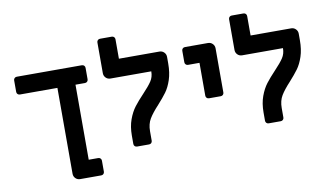

<svg xmlns="http://www.w3.org/2000/svg" viewBox="-85 -923 2135 1255"><g transform="rotate(-10 983.0 -295.5)"><path d="M310 102V-468H61Q52 -468 46 -474Q40 -480 40 -489V-565Q40 -574 46 -580Q52 -586 61 -586H493Q502 -586 508 -580Q514 -574 514 -565V-489Q514 -480 508 -474Q502 -468 493 -468H430V30H493Q502 30 508 36Q514 42 514 51V124Q514 133 508 139Q502 145 493 145H353Q335 145 322.5 132.5Q310 120 310 102Z M735 -21V-76Q735 -136 752 -182.5Q769 -229 793.5 -261Q818 -293 856 -333Q896 -375 914.5 -403Q933 -431 933 -467V-468H662Q644 -468 631.5 -480.5Q619 -493 619 -511V-715Q619 -724 625 -730Q631 -736 640 -736H718Q727 -736 733 -730Q739 -724 739 -715V-586H1008Q1026 -586 1038.5 -573.5Q1051 -561 1051 -543V-500Q1051 -438 1035.5 -391.5Q1020 -345 997.5 -314.5Q975 -284 939 -244Q898 -200 877.5 -166Q857 -132 857 -84V-21Q857 -12 851 -6Q845 0 836 0H756Q747 0 741 -6Q735 -12 735 -21Z M1253 -250V-468H1177Q1168 -468 1162 -474Q1156 -480 1156 -489V-565Q1156 -574 1162 -580Q1168 -586 1177 -586H1330Q1348 -586 1360.5 -573.5Q1373 -561 1373 -543V-250Q1373 -241 1367 -235Q1361 -229 1352 -229H1274Q1265 -229 1259 -235Q1253 -241 1253 -250Z M1609 -21V-76Q1609 -136 1626 -182.5Q1643 -229 1667.5 -261Q1692 -293 1730 -333Q1770 -375 1788.5 -403Q1807 -431 1807 -467V-468H1536Q1518 -468 1505.5 -480.5Q1493 -493 1493 -511V-715Q1493 -724 1499 -730Q1505 -736 1514 -736H1592Q1601 -736 1607 -730Q1613 -724 1613 -715V-586H1882Q1900 -586 1912.5 -573.5Q1925 -561 1925 -543V-500Q1925 -438 1909.5 -391.5Q1894 -345 1871.5 -314.5Q1849 -284 1813 -244Q1772 -200 1751.5 -166Q1731 -132 1731 -84V-21Q1731 -12 1725 -6Q1719 0 1710 0H1630Q1621 0 1615 -6Q1609 -12 1609 -21Z"/></g></svg>

Font: Miriam Libre
Style: Bold
Weight: 700
Designer: Michal Sahar
Foundry: Hagilda
Version: Version 1.001